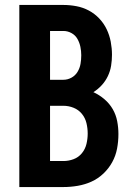

<svg xmlns="http://www.w3.org/2000/svg" viewBox="-20 -755 540 775"><path d="M58 0V-735H236Q262 -735 288.5 -730Q315 -725 338.5 -712.5Q362 -700 380.5 -680.5Q399 -661 410.5 -637Q422 -613 427 -586.5Q432 -560 432 -534Q432 -512 428.5 -490Q425 -468 415.5 -448Q406 -428 391 -411.5Q376 -395 357 -383Q381 -372 401.5 -354.5Q422 -337 435 -314.5Q448 -292 453 -266Q458 -240 458 -214Q458 -184 452.5 -155Q447 -126 433 -100.5Q419 -75 397.5 -54.5Q376 -34 349.5 -22Q323 -10 294 -5Q265 0 236 0ZM182 -433H236Q253 -433 268.5 -441.5Q284 -450 293 -465Q302 -480 305 -497Q308 -514 308 -532Q308 -549 304.5 -566Q301 -583 292.5 -598Q284 -613 268.5 -621.5Q253 -630 236 -630H182ZM182 -105H236Q257 -105 277 -112.5Q297 -120 310.5 -136.5Q324 -153 329 -174Q334 -195 334 -216Q334 -237 329 -258Q324 -279 310.5 -295.5Q297 -312 277 -320Q257 -328 236 -328H182Z"/></svg>

Font: Iosevka Curly Extrabold
Style: Regular
Weight: 800
Monospace: yes
Designer: Belleve Invis
Foundry: Belleve Invis
Version: Version 22.1.2; ttfautohint (v1.8.4)